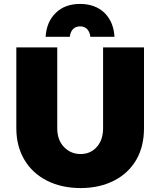

<svg xmlns="http://www.w3.org/2000/svg" viewBox="-20 -942 826 976"><path d="M305 -195C282 -219 271 -251 271 -290V-701H63V-290C63 -229 77 -175 104 -130C131 -84 169 -49 218 -24C267 1 325 14 390 14C455 14 511 1 560 -24C609 -49 646 -84 673 -130C699 -175 712 -229 712 -290V-701H504V-290C504 -250 493 -218 472 -195C451 -171 423 -159 390 -159C356 -159 328 -171 305 -195ZM212 -755H335C336 -771 342 -784 351 -794C360 -803 372 -808 387 -808C402 -808 414 -803 423 -794C432 -784 438 -771 439 -755H562C559 -806 542 -846 511 -877C479 -907 438 -922 387 -922C336 -922 295 -907 264 -877C232 -846 215 -806 212 -755Z"/></svg>

Font: Argentum Sans ExtraBold
Style: Regular
Weight: 800
Designer: Julieta Ulanovsky
Foundry: Julieta Ulanovsky
Version: Version 5.001;February 15, 2019;FontCreator 11.5.0.2425 64-b